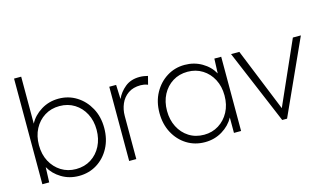

<svg xmlns="http://www.w3.org/2000/svg" viewBox="-87 -1015 2205 1299"><g transform="rotate(-15 1015.5 -365.0)"><path d="M328 10Q261 10 207 -22.5Q153 -55 125 -106L121 0H73V-740H123V-411Q150 -463 205 -497Q260 -531 328 -531Q397 -531 453 -496Q509 -461 542.5 -400Q576 -339 576 -260Q576 -182 543.5 -121Q511 -60 455 -25Q399 10 328 10ZM321 -40Q381 -40 426.5 -69Q472 -98 497.5 -148Q523 -198 523 -261Q523 -325 497 -374.5Q471 -424 425.5 -452.5Q380 -481 321 -481Q262 -481 216.5 -452.5Q171 -424 145 -374.5Q119 -325 119 -261Q119 -196 145.5 -146.5Q172 -97 217.5 -68.5Q263 -40 321 -40Z M681 0V-520H729L733 -420Q753 -465 793.5 -498Q834 -531 895 -531Q912 -531 926.5 -528.5Q941 -526 953 -523L938 -465Q924 -471 911 -473Q898 -475 888 -475Q835 -475 800 -450.5Q765 -426 748 -386.5Q731 -347 731 -302V0Z M1211 10Q1140 10 1084 -25Q1028 -60 995.5 -121Q963 -182 963 -260Q963 -339 996.5 -400Q1030 -461 1086 -496Q1142 -531 1211 -531Q1277 -531 1331 -499.5Q1385 -468 1413 -417L1417 -520H1465V0H1415V-108Q1387 -56 1332.5 -23Q1278 10 1211 10ZM1218 -40Q1275 -40 1320.5 -68.5Q1366 -97 1392.5 -146.5Q1419 -196 1419 -261Q1419 -325 1393 -374.5Q1367 -424 1321.5 -452.5Q1276 -481 1218 -481Q1159 -481 1113.5 -452.5Q1068 -424 1042 -374.5Q1016 -325 1016 -261Q1016 -198 1041.5 -148Q1067 -98 1112.5 -69Q1158 -40 1218 -40Z M1753 0 1534 -520H1592L1771 -78L1967 -520H2023L1787 0Z"/></g></svg>

Font: Lexend ExtraLight
Style: Regular
Weight: 200
Designer: Bonnie Shaver-Troup, Thomas Jockin
Foundry: Lexend
Version: Version 1.007; ttfautohint (v1.8.3)